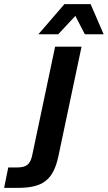

<svg xmlns="http://www.w3.org/2000/svg" viewBox="-111 -760 522 930"><path d="M75 -594H171L254 -683L300 -594H391L328 -740H201ZM-91 150H-25C94 150 147 114 172 -4L284 -534H156L45 -8C36 37 15 51 -27 51H-71Z"/></svg>

Font: Geist SemiBold
Style: Italic
Weight: 600
Italic angle: -12°
Designer: Basement.studio, Andrés Briganti, Mateo Zaragoza
Foundry: Basement.studio, Vercel, Andrés Briganti, Guido Ferreyra, Mateo Zaragoza
Version: Version 1.500